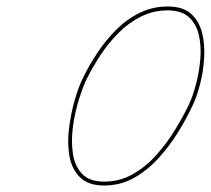

<svg xmlns="http://www.w3.org/2000/svg" viewBox="-20 -561 650 592"><path d="M574 -236Q574 -236 574 -236Q574 -236 574 -236Q574 -236 574 -236Q574 -236 574 -236Q556 -197 529.5 -154Q503 -111 469 -73.5Q435 -36 393 -12.5Q351 11 301 11Q252 11 226.5 -14.5Q201 -40 194 -80.5Q187 -121 193 -167Q199 -213 211 -254.5Q223 -296 237 -323Q255 -360 280.5 -398.5Q306 -437 338.5 -469.5Q371 -502 411 -521.5Q451 -541 497 -541Q544 -541 569 -518.5Q594 -496 603 -460Q612 -424 609.5 -382.5Q607 -341 597 -302Q587 -263 574 -236ZM247 -317Q236 -294 223.5 -254.5Q211 -215 205 -171.5Q199 -128 204.5 -89Q210 -50 232.5 -25.5Q255 -1 301 -1Q349 -1 389.5 -24Q430 -47 462.5 -83.5Q495 -120 520.5 -162Q546 -204 564 -242Q564 -242 564 -242Q564 -242 564 -242Q564 -242 564 -242Q564 -242 564 -242Q575 -266 584.5 -302Q594 -338 597.5 -377.5Q601 -417 593.5 -451.5Q586 -486 563 -507.5Q540 -529 497 -529Q453 -529 415 -510Q377 -491 345.5 -459.5Q314 -428 289.5 -390.5Q265 -353 247 -317Z"/></svg>

Font: FRB American Cursive Guidelines Arrows Thin
Style: Italic
Weight: 100
Italic angle: -25°
Version: Version 2.0;Modular Font Editor K font №1